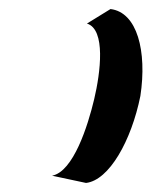

<svg xmlns="http://www.w3.org/2000/svg" viewBox="-20 -452 370 424"><path d="M95 -64 170 -48C221 -54 270 -141 290 -240C305 -339 283 -425 224 -432L172 -400C214 -387 202 -292 188 -233C174 -174 142 -73 95 -64Z"/></svg>

Font: pokerface
Style: oblique
Weight: 400
Version: Version 1